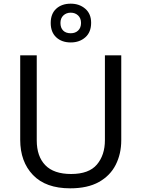

<svg xmlns="http://www.w3.org/2000/svg" viewBox="-20 -1015 771 1045"><path d="M640 -252Q640 -178 610 -118.5Q580 -59 518.5 -24.5Q457 10 362 10Q229 10 159.5 -62.5Q90 -135 90 -254V-714H180V-251Q180 -164 226.5 -116Q273 -68 367 -68Q464 -68 507.5 -119.5Q551 -171 551 -252V-714H640ZM365 -784Q316 -784 286 -812Q256 -840 256 -890Q256 -940 286 -967.5Q316 -995 365 -995Q412 -995 444 -967.5Q476 -940 476 -891Q476 -840 444.5 -812Q413 -784 365 -784ZM365 -834Q390 -834 405.5 -849Q421 -864 421 -890Q421 -916 405 -931Q389 -946 365 -946Q341 -946 325 -931Q309 -916 309 -890Q309 -864 323.5 -849Q338 -834 365 -834Z"/></svg>

Font: Noto Sans Meetei Mayek
Style: Regular
Weight: 400
Designer: Monotype Design Team and Neelakash Kshetrimayum
Foundry: Monotype Imaging Inc.
Version: Version 2.002